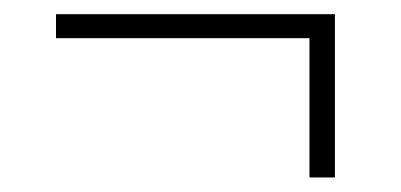

<svg xmlns="http://www.w3.org/2000/svg" viewBox="-20 -348 551 264"><path d="M440.5 -104H405.5V-314H440.5ZM57 -295.5V-328.5H440.5V-295.5Z"/></svg>

Font: Anek Tamil ExtraLight
Style: Regular
Weight: 250
Version: Version 1.003